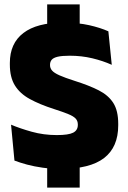

<svg xmlns="http://www.w3.org/2000/svg" viewBox="-20 -757 586 877"><path d="M344 -561.5H195.5V-737H344ZM344 100H195.5V-81H344ZM258 14.5Q214 14.5 175 9Q136 3.5 103.5 -5.2Q71 -14 46 -23.5L30.5 -187.5Q70.5 -170.5 125 -155.2Q179.5 -140 239.5 -140Q293 -140 314.2 -151Q335.5 -162 335.5 -186.5V-188.5Q335.5 -205 325.2 -215.8Q315 -226.5 291 -236.2Q267 -246 226.5 -259Q161 -280 116 -304.8Q71 -329.5 48 -366.8Q25 -404 25 -462V-469.5Q25 -559 86.8 -606.2Q148.5 -653.5 267 -653.5Q336.5 -653.5 387.2 -642Q438 -630.5 475 -614L490.5 -461Q450.5 -479 401.5 -490.8Q352.5 -502.5 298.5 -502.5Q263 -502.5 243.2 -497.8Q223.5 -493 216 -483.8Q208.5 -474.5 208.5 -461V-459.5Q208.5 -445.5 217.8 -434.8Q227 -424 251.5 -413Q276 -402 321.5 -387.5Q386.5 -367 430.8 -344.5Q475 -322 497.5 -286.8Q520 -251.5 520 -191.5V-184.5Q520 -85 455.5 -35.2Q391 14.5 258 14.5Z"/></svg>

Font: Anek Gurmukhi Medium ExtraBold
Style: Regular
Weight: 800
Version: Version 1.003